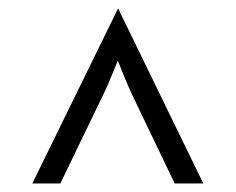

<svg xmlns="http://www.w3.org/2000/svg" viewBox="-20 -570 561 457"><path d="M56.9 -133.3 261.1 -550 463.9 -133.3H395.8L295.8 -341.7Q286.8 -361.1 277.8 -382.6Q268.8 -404.2 260.4 -425.7Q251.4 -404.2 242.7 -382.6Q234 -361.1 224.3 -341.7L123.6 -133.3Z"/></svg>

Font: co2trust
Style: Regular
Weight: 400
Designer: Kristian Moeller
Foundry: Dicotype
Version: Version 1.000